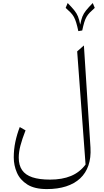

<svg xmlns="http://www.w3.org/2000/svg" viewBox="-20 -1039 704 1295"><path d="M534.7 -833.5Q541.5 -866.2 548.1 -887.9Q554.7 -909.7 563.5 -925Q572.3 -940.4 585.7 -954.3Q599.1 -968.3 619.1 -985.8L605.5 -1018.6Q575.7 -987.8 560.1 -968.3Q544.4 -948.7 536.1 -928Q527.8 -907.2 521 -872.6Q514.2 -907.2 505.9 -928Q497.6 -948.7 481.9 -968.3Q466.3 -987.8 436.5 -1018.6L422.9 -985.8Q442.9 -968.3 456.3 -954.3Q469.7 -940.4 478.5 -924.6Q487.3 -908.7 494.1 -886Q501 -863.3 508.3 -829.1ZM545.9 -732.4 500.5 -692.4 557.1 70.8Q517.6 123.5 458.5 147.9Q399.4 172.4 317.9 172.4Q244.6 172.4 198 156.7Q151.4 141.1 128.9 108.2Q106.4 75.2 106.4 24.4Q106.4 -13.2 117.7 -56.6Q128.9 -100.1 152.3 -159.7L113.3 -182.1Q94.2 -132.8 83.5 -82Q72.8 -31.2 72.8 22.5Q72.8 76.2 94 125.2Q115.2 174.3 164.1 205.3Q212.9 236.3 295.9 236.3Q369.1 236.3 425.8 218Q482.4 199.7 520.5 164.3Q558.6 128.9 576.4 76.9Q594.2 24.9 590.3 -43Z"/></svg>

Font: Pinar-VF-FD
Style: Regular
Weight: 300
Designer: Amin Abedi
Version: Version 3.0